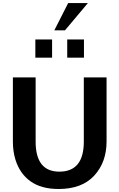

<svg xmlns="http://www.w3.org/2000/svg" viewBox="-20 -1232 786 1265"><path d="M559.1 -1211.9 408.2 -1032.2H337.9L429.2 -1211.9ZM533.2 -852.1H422.9V-972.2H533.2ZM323.2 -852.1H212.9V-972.2H323.2ZM682.1 -298.8V-299.8Q682.1 -163.6 601.1 -75.2Q520 13.2 366.2 13.2Q252 13.2 181.4 -37.1Q110.8 -87.4 82 -179.2Q64.9 -234.4 64.9 -298.8V-722.2H214.8V-298.8Q214.8 -101.1 371.1 -101.1Q532.2 -101.1 532.2 -298.8V-722.2H682.1Z"/></svg>

Font: Perun
Style: Bold
Weight: 700
Foundry: Copyright (c) Stefan Peev, Context Ltd, 2016
Version: Version 1.0000